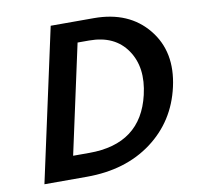

<svg xmlns="http://www.w3.org/2000/svg" viewBox="-75 -736 843 815"><g transform="rotate(-10 346.5 -329.0)"><path d="M235 0H52L195 -658H381Q532 -658 613 -558.5Q694 -459 661 -312Q629 -169 515.5 -84.5Q402 0 235 0ZM533 -300Q560 -415 507.5 -491.5Q455 -568 345 -568H295L193 -98H263Q486 -98 533 -300Z"/></g></svg>

Font: EauTest
Style: Bold Italic
Weight: 700
Italic angle: -12°
Designer: Christian Thalmann (Catharsis Fonts)
Version: Version 0.001;PS 000.001;hotconv 1.0.88;makeotf.lib2.5.64775